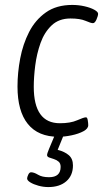

<svg xmlns="http://www.w3.org/2000/svg" viewBox="-20 -549 418 779"><path d="M217 6Q135 6 93 -46Q51 -98 51 -198Q51 -254 62 -312Q73 -370 98 -419Q123 -468 166 -498.5Q209 -529 273 -529Q299 -529 323 -523.5Q347 -518 362.5 -509.5Q378 -501 378 -493Q378 -485 371.5 -470Q365 -455 357 -455Q349 -455 327 -464.5Q305 -474 266 -474Q219 -474 189.5 -446Q160 -418 144.5 -374.5Q129 -331 123 -283.5Q117 -236 117 -197Q117 -49 223 -49Q266 -49 293 -61Q320 -73 329 -73Q334 -73 336 -61.5Q338 -50 338 -41Q338 -27 318.5 -16.5Q299 -6 270.5 0Q242 6 217 6ZM176 210Q156 210 136 204.5Q116 199 103 191Q90 183 90 175Q90 170 94.5 160Q99 150 106 150Q118 150 134.5 160Q151 170 179 170Q226 170 226 128Q226 114 218 107Q210 100 199 96.5Q188 93 179.5 90Q171 87 171 80Q171 74 179 55Q187 36 202 0H238L214 59Q242 66 259 80.5Q276 95 276 122Q276 163 249 186.5Q222 210 176 210Z"/></svg>

Font: Asap Condensed Condensed Light
Style: Italic
Weight: 300
Width: 3
Italic angle: -6°
Designer: Pablo Cosgaya
Foundry: Omnibus-Type
Version: Version 3.001; ttfautohint (v1.8.4.7-5d5b)